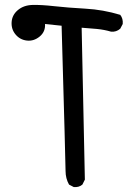

<svg xmlns="http://www.w3.org/2000/svg" viewBox="-20 -744 540 776"><path d="M278 12 259 2Q245 -23 245 -52.5Q245 -82 229 -640L162 -647Q164 -616 140.5 -596.5Q117 -577 89 -580Q61 -583 43 -604.5Q25 -626 27 -655Q29 -684 52.5 -703.5Q76 -723 111 -724Q146 -725 199.5 -719Q253 -713 325 -709Q397 -705 466 -684Q478 -669 476 -647L466 -628Q450 -614 429 -616Q402 -624 371.5 -627Q341 -630 310 -632L323 -18L313 2Q299 14 278 12Z"/></svg>

Font: NaniFont Regular
Style: Regular
Weight: 400
Designer: Nanigashitei
Version: Version 1.036